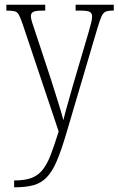

<svg xmlns="http://www.w3.org/2000/svg" viewBox="-20 -556 503 815"><path d="M40 210Q86 210 114.5 199Q143 188 162 163.5Q181 139 196 99.5Q211 60 229 2L76 -454Q67 -480 60.5 -492.5Q54 -505 42.5 -508Q31 -511 9 -511H7V-536H172V-511H163Q131 -511 121 -505.5Q111 -500 111 -487Q111 -478 116.5 -460.5Q122 -443 132 -414L195 -223Q212 -169 227 -121.5Q242 -74 249 -46Q256 -75 266.5 -112Q277 -149 290 -195L356 -419Q362 -440 366.5 -457.5Q371 -475 371 -486Q371 -499 362 -505Q353 -511 320 -511H301V-536H463V-511H459Q439 -511 428.5 -506.5Q418 -502 411 -486.5Q404 -471 394 -438L261 12Q240 83 221 127.5Q202 172 178.5 196.5Q155 221 122.5 230Q90 239 43 239H40Z"/></svg>

Font: Noto Serif Sinhala Condensed ExtraLight
Style: Regular
Weight: 200
Width: 3
Designer: Jelle Bosma - Monotype Design Team
Foundry: Monotype Imaging Inc.
Version: Version 2.007; ttfautohint (v1.8.4.7-5d5b)